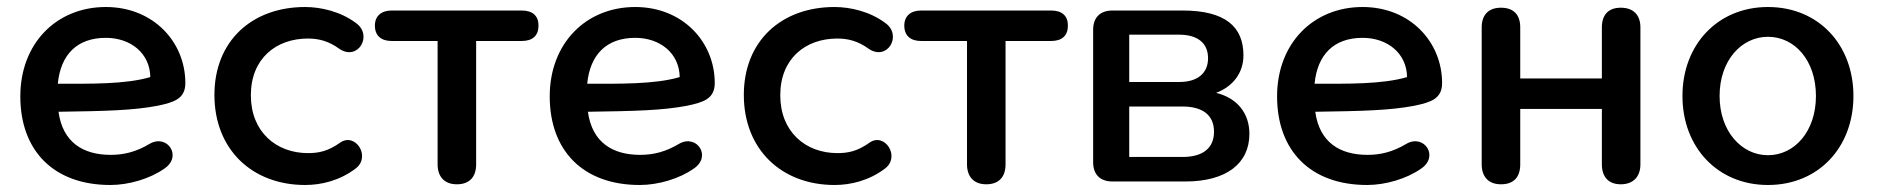

<svg xmlns="http://www.w3.org/2000/svg" viewBox="-20 -518 5356 548"><path d="M295 10C348 10 408 -8 448 -36C502 -71 458 -136 408 -108C368 -84 333 -76 296 -76C218 -76 159 -111 147 -199C285 -201 360 -203 429 -216C477 -226 509 -236 509 -281C509 -398 418 -498 282 -498C141 -498 38 -394 38 -243C38 -88 133 10 295 10ZM145 -279C153 -362 200 -410 282 -410C353 -410 408 -366 409 -298C338 -277 237 -279 145 -279Z M851 10C896 10 949 -2 995 -37C1040 -71 994 -141 951 -111C916 -86 889 -81 859 -81C768 -81 696 -142 696 -246C696 -351 768 -408 859 -408C889 -408 918 -401 948 -379C1002 -342 1046 -418 995 -453C952 -485 896 -498 851 -498C699 -498 592 -401 592 -247C592 -92 699 10 851 10Z M1284 8C1320 8 1339 -13 1339 -49V-401H1469C1500 -401 1517 -416 1517 -445C1517 -473 1500 -488 1469 -488H1098C1068 -488 1050 -472 1050 -445C1050 -416 1068 -401 1098 -401H1229V-49C1229 -13 1249 8 1284 8Z M1806 10C1859 10 1919 -8 1959 -36C2013 -71 1969 -136 1919 -108C1879 -84 1844 -76 1807 -76C1729 -76 1670 -111 1658 -199C1796 -201 1871 -203 1940 -216C1988 -226 2020 -236 2020 -281C2020 -398 1929 -498 1793 -498C1652 -498 1549 -394 1549 -243C1549 -88 1644 10 1806 10ZM1656 -279C1664 -362 1711 -410 1793 -410C1864 -410 1919 -366 1920 -298C1849 -277 1748 -279 1656 -279Z M2362 10C2407 10 2460 -2 2506 -37C2551 -71 2505 -141 2462 -111C2427 -86 2400 -81 2370 -81C2279 -81 2207 -142 2207 -246C2207 -351 2279 -408 2370 -408C2400 -408 2429 -401 2459 -379C2513 -342 2557 -418 2506 -453C2463 -485 2407 -498 2362 -498C2210 -498 2103 -401 2103 -247C2103 -92 2210 10 2362 10Z M2795 8C2831 8 2850 -13 2850 -49V-401H2980C3011 -401 3028 -416 3028 -445C3028 -473 3011 -488 2980 -488H2609C2579 -488 2561 -472 2561 -445C2561 -416 2579 -401 2609 -401H2740V-49C2740 -13 2760 8 2795 8Z M3155 0H3363C3481 0 3546 -52 3546 -136C3546 -194 3512 -238 3451 -253C3499 -271 3529 -310 3529 -360C3529 -442 3477 -488 3355 -488H3155C3120 -488 3100 -468 3100 -433V-55C3100 -20 3120 0 3155 0ZM3355 -70H3203V-214H3355C3413 -214 3445 -189 3445 -142C3445 -95 3413 -70 3355 -70ZM3346 -284H3203V-419H3346C3398 -419 3428 -395 3428 -352C3428 -309 3398 -284 3346 -284Z M3882 10C3935 10 3995 -8 4035 -36C4089 -71 4045 -136 3995 -108C3955 -84 3920 -76 3883 -76C3805 -76 3746 -111 3734 -199C3872 -201 3947 -203 4016 -216C4064 -226 4096 -236 4096 -281C4096 -398 4005 -498 3869 -498C3728 -498 3625 -394 3625 -243C3625 -88 3720 10 3882 10ZM3732 -279C3740 -362 3787 -410 3869 -410C3940 -410 3995 -366 3996 -298C3925 -277 3824 -279 3732 -279Z M4264 8C4301 8 4319 -13 4319 -49V-207H4552V-49C4552 -13 4571 8 4606 8C4641 8 4662 -13 4662 -49V-440C4662 -476 4641 -496 4606 -496C4571 -496 4552 -476 4552 -440V-294H4319V-440C4319 -476 4300 -496 4264 -496C4229 -496 4209 -476 4209 -440V-49C4209 -13 4229 8 4264 8Z M5026 10C5170 10 5270 -97 5270 -244C5270 -391 5170 -498 5026 -498C4883 -498 4782 -391 4782 -244C4782 -97 4883 10 5026 10ZM5026 -75C4951 -75 4888 -143 4888 -244C4888 -346 4951 -413 5026 -413C5102 -413 5163 -346 5163 -244C5163 -143 5102 -75 5026 -75Z"/></svg>

Font: SN Pro Medium
Style: Regular
Weight: 500
Designer: Tobias Whetton
Foundry: Supernotes
Version: Version 1.003;Glyphs 3.3 (3324)